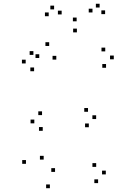

<svg xmlns="http://www.w3.org/2000/svg" viewBox="-20 -980 660 1022"><path d="M502.2 -5.3V-25.3H482.2V-5.3ZM543.2 -51.7V-71.7H523.2V-51.7ZM492 -91.7V-111.7H472V-91.7ZM273 -65V-85H253V-65ZM212.5 -130.5V-150.5H192.5V-130.5ZM279.7 -662.7V-682.7H259.7V-662.7ZM241.8 -735.3V-755.3H221.8V-735.3ZM189 -671.3V-691.3H169V-671.3ZM118.2 -108V-128H98.2V-108ZM245.5 21.8V1.8H225.5V21.8ZM452.8 -302.7V-322.7H432.8V-302.7ZM491.8 -346.3V-366.3H471.8V-346.3ZM448.5 -385V-405H428.5V-385ZM203.8 -367.3V-387.3H183.8V-367.3ZM162.7 -323.5V-343.5H142.7V-323.5ZM207.5 -283.7V-303.7H187.5V-283.7ZM544.5 -619.2V-639.2H524.5V-619.2ZM585.7 -664.3V-684.3H565.7V-664.3ZM540.2 -706.5V-726.5H520.2V-706.5ZM157.8 -687.8V-707.8H137.8V-687.8ZM116.7 -642.3V-662.3H96.7V-642.3ZM161.5 -600.8V-620.8H141.5V-600.8ZM539.5 -904.8V-924.8H519.5V-904.8ZM510.3 -940V-960H490.3V-940ZM472.3 -913.7V-933.7H452.3V-913.7ZM388 -866.5V-886.5H368V-866.5ZM308.2 -903.2V-923.2H288.2V-903.2ZM268 -930V-950H248V-930ZM239.2 -893.7V-913.7H219.2V-893.7ZM389.3 -807.7V-827.7H369.3V-807.7Z"/></svg>

Font: Monaspace Radon Dots Var
Style: Regular
Weight: 400
Designer: Riley Cran and the Lettermatic Team
Version: Version 1.100 (Monaspace Radon Dots)